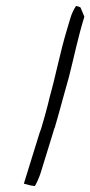

<svg xmlns="http://www.w3.org/2000/svg" viewBox="-20 -637 303 644"><path d="M205 -539C181 -460 168 -387 146 -309L141 -288C134 -261 127 -235 119 -209L118 -205C118 -204 115 -199 113 -192L60 -21C71 -18 83 -14 97 -13C104 -25 111 -41 116 -56L158 -192C160 -198 161 -204 164 -210C173 -241 183 -276 192 -310L211 -378C228 -444 241 -510 263 -581L250 -612C247 -614 242 -616 235 -617C227 -605 220 -590 216 -576Z"/></svg>

Font: SolarCharger
Style: 152
Weight: 100
Designer: Mew Too
Foundry: Cannot Into Space Fonts/KineticPlasma Fonts
Version: Version 1.100